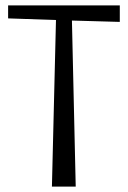

<svg xmlns="http://www.w3.org/2000/svg" viewBox="-20 -690 473 710"><path d="M187 -616 10 -622V-670H423V-609L246 -614L260 0H172Z"/></svg>

Font: Combo
Style: Regular
Weight: 400
Designer: Eduardo Rodriguez Tunni
Foundry: Eduardo Rodriguez Tunni
Version: Version 1.001